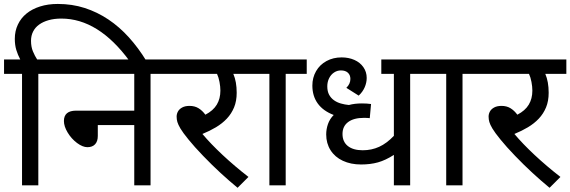

<svg xmlns="http://www.w3.org/2000/svg" viewBox="-20 -916 2819 949"><path d="M273.4 -550.8H169.4V0H88.9V-550.8H0V-622.1H80.1Q67.9 -645 60.5 -669.4Q53.2 -693.8 53.2 -724.1Q53.2 -762.7 68.4 -794.7Q83.5 -826.7 111.1 -849.1Q138.7 -871.6 178 -884Q217.3 -896.5 265.6 -896.5Q336.4 -896.5 398.7 -876.5Q460.9 -856.4 515.6 -819.8Q570.3 -783.2 617.2 -731.2Q664.1 -679.2 703.6 -614.7H620.1Q466.3 -824.2 283.2 -824.2Q248.5 -824.2 220.7 -816.4Q192.9 -808.6 173.3 -794.4Q153.8 -780.3 143.6 -760Q133.3 -739.7 133.3 -714.4Q133.3 -684.6 142.8 -661.9Q152.3 -639.2 163.6 -622.1H273.4Z M258.8 -550.8V-622.1H828.1V-550.8H724.1V0H643.6V-297.9H463.4V-244.1Q463.4 -217.3 450 -202.9Q436.5 -188.5 412.1 -188.5Q388.7 -188.5 360.8 -209.2Q333 -230 314.5 -260.7Q295.9 -291.5 295.9 -317.9Q295.9 -369.1 356.4 -369.1H643.6V-550.8Z M1237.3 -550.8H1133.3Q1149.9 -512.2 1149.9 -457.5Q1149.9 -416.5 1137 -385.3Q1124 -354 1101.3 -329.8Q1078.6 -305.7 1047.6 -287.1Q1016.6 -268.6 980.5 -253.9Q1021 -205.6 1080.3 -150.1Q1139.6 -94.7 1208 -41.5L1154.3 12.2Q1112.8 -22 1070.3 -61Q1027.8 -100.1 984.1 -145.5Q940.4 -190.9 911.9 -226.1Q883.3 -261.2 871.8 -280.8Q860.4 -300.3 856.7 -313Q853 -325.7 853 -339.8Q853 -353 859.6 -365Q866.2 -377 880.6 -384.8Q895 -392.6 917 -392.6Q942.4 -392.6 961.2 -381.1Q980 -369.6 995.1 -349.1Q1033.7 -369.1 1051.5 -398.7Q1069.3 -428.2 1069.3 -468.3Q1069.3 -487.8 1064.9 -511Q1060.5 -534.2 1052.7 -550.8H813.5V-622.1H1237.3Z M1496.1 -550.8H1392.1V0H1311.5V-550.8H1222.7V-622.1H1496.1Z M2111.3 -622.1V-550.8H2007.3V0H1926.8V-150.4Q1885.7 -124 1848.4 -113.5Q1811 -103 1764.6 -103Q1713.9 -103 1674.6 -121.3Q1635.3 -139.6 1613.8 -173.6Q1592.3 -207.5 1592.3 -251.5Q1592.3 -277.8 1601.1 -303Q1609.9 -328.1 1629.4 -347.7Q1577.1 -367.7 1550.5 -404.5Q1523.9 -441.4 1523.9 -493.2Q1523.9 -532.2 1542.2 -564.2Q1560.5 -596.2 1593.8 -614.3Q1627 -632.3 1668.5 -632.3Q1703.1 -632.3 1731.4 -619.9Q1759.8 -607.4 1776.1 -584Q1792.5 -560.5 1792.5 -530.8Q1792.5 -507.3 1782.5 -484.4Q1772.5 -461.4 1752.9 -443.4L1691.9 -481.9Q1711.9 -501.5 1711.9 -525.9Q1711.9 -544.9 1699.7 -556.4Q1687.5 -567.9 1665 -567.9Q1646.5 -567.9 1631.1 -557.6Q1615.7 -547.4 1606.7 -529.3Q1597.7 -511.2 1597.7 -489.3Q1597.7 -464.4 1606.7 -447.8Q1615.7 -431.2 1630.9 -420.4Q1646 -409.7 1665.3 -404.3Q1684.6 -398.9 1704.6 -397Q1732.9 -404.8 1769 -404.8Q1793.5 -404.8 1814 -401.9L1807.6 -332Q1794.9 -333.5 1779.3 -333.5Q1728.5 -333.5 1700.7 -312.7Q1672.9 -292 1672.9 -253.9Q1672.9 -215.3 1699.2 -194.3Q1725.6 -173.3 1772.9 -173.3Q1816.9 -173.3 1854.2 -190.4Q1891.6 -207.5 1926.8 -244.6V-550.8H1864.7V-622.1Z M2370.1 -550.8H2266.1V0H2185.5V-550.8H2096.7V-622.1H2370.1Z M2779.3 -550.8H2675.3Q2691.9 -512.2 2691.9 -457.5Q2691.9 -416.5 2679 -385.3Q2666 -354 2643.3 -329.8Q2620.6 -305.7 2589.6 -287.1Q2558.6 -268.6 2522.5 -253.9Q2563 -205.6 2622.3 -150.1Q2681.6 -94.7 2750 -41.5L2696.3 12.2Q2654.8 -22 2612.3 -61Q2569.8 -100.1 2526.1 -145.5Q2482.4 -190.9 2453.9 -226.1Q2425.3 -261.2 2413.8 -280.8Q2402.3 -300.3 2398.7 -313Q2395 -325.7 2395 -339.8Q2395 -353 2401.6 -365Q2408.2 -377 2422.6 -384.8Q2437 -392.6 2459 -392.6Q2484.4 -392.6 2503.2 -381.1Q2522 -369.6 2537.1 -349.1Q2575.7 -369.1 2593.5 -398.7Q2611.3 -428.2 2611.3 -468.3Q2611.3 -487.8 2606.9 -511Q2602.5 -534.2 2594.7 -550.8H2355.5V-622.1H2779.3Z"/></svg>

Font: NotoSans
Style: Regular
Weight: 400
Designer: Monotype Design team
Foundry: Monotype Imaging Inc.
Version: Version 1.04; ttfautohint (v1.4.1)